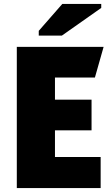

<svg xmlns="http://www.w3.org/2000/svg" viewBox="-20 -951 559 971"><path d="M489 0V-157H258V-292H443V-447H258V-559H460L504 -714H65V0ZM176 -795V-771H293L492 -911V-931H295Z"/></svg>

Font: Frost ExtraBold
Style: Regular
Weight: 800
Designer: Lee Frost
Foundry: Lee Frost for Ice Communication Norge AS
Version: Version 2.011;hotconv 1.0.107;makeotfexe 2.5.65593